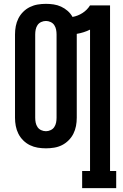

<svg xmlns="http://www.w3.org/2000/svg" viewBox="-20 -763 640 998"><path d="M584 215H407V126H448V-609Q432 -601 414.5 -595.5Q397 -590 379 -587V-151Q379 -129 375 -108Q371 -87 361.5 -68Q352 -49 336.5 -33.5Q321 -18 302 -8.5Q283 1 261.5 4.5Q240 8 219 8Q197 8 176 4.5Q155 1 135.5 -8.5Q116 -18 100.5 -33.5Q85 -49 75.5 -68Q66 -87 62 -108Q58 -129 58 -151V-584Q58 -606 62 -627Q66 -648 75.5 -667Q85 -686 100.5 -701.5Q116 -717 135.5 -726.5Q155 -736 176 -739.5Q197 -743 219 -743Q239 -743 259 -740Q279 -737 297.5 -728.5Q316 -720 331.5 -706.5Q347 -693 357 -675Q385 -680 409 -695.5Q433 -711 448 -735H552V126H584ZM219 -81Q231 -81 243 -86.5Q255 -92 262 -102.5Q269 -113 271.5 -125.5Q274 -138 274 -151V-584Q274 -597 271.5 -609.5Q269 -622 262 -632.5Q255 -643 243 -648.5Q231 -654 219 -654Q206 -654 194 -648.5Q182 -643 175 -632.5Q168 -622 165.5 -609.5Q163 -597 163 -584V-151Q163 -138 165.5 -125.5Q168 -113 175 -102.5Q182 -92 194 -86.5Q206 -81 219 -81Z"/></svg>

Font: Iosevka HT Extended
Style: Bold
Weight: 700
Width: 7
Monospace: yes
Designer: Belleve Invis
Foundry: Belleve Invis
Version: Version 32.3.0; ttfautohint (v1.8.4)